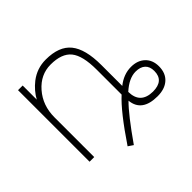

<svg xmlns="http://www.w3.org/2000/svg" viewBox="-153 -715 997 997"><g transform="rotate(-45 346.0 -216.0)"><path d="M479.5 -113.3Q480.5 -24.4 571.3 -23.4Q652.3 -23.4 652.3 -94.7Q652.3 -127 633.8 -144Q615.2 -161.1 581.1 -161.1Q532.2 -161.1 479.5 -113.3ZM448.2 -80.1Q397.5 -30.3 304.7 102.5L277.3 84Q379.9 -68.4 445.3 -127.9V-310.5Q445.3 -414.1 410.6 -456.5Q376 -499 294.9 -499Q220.7 -499 168 -438.5Q115.2 -377.9 115.2 -291V1H81.1V-524.4H115.2V-420.9Q138.7 -463.9 179.7 -496.1Q230.5 -535.2 294.9 -535.2Q392.6 -535.2 436 -481.4Q479.5 -427.7 479.5 -310.5V-157.2Q527.3 -195.3 581.1 -195.3Q628.9 -195.3 657.7 -168Q686.5 -140.6 686.5 -94.7Q686.5 -44.9 655.8 -17.1Q625 10.7 571.3 10.7Q457 10.7 448.2 -80.1Z"/></g></svg>

Font: Gen Shin Gothic ExtraLight
Style: Regular
Weight: 100
Designer: [Source Han Sans]
Ryoko NISHIZUKA  (kana & ideographs); Paul D. Hunt (Latin, Greek & Cyrillic); Wenlong ZHANG  (bopomofo
Version: Version 1.002.20150607